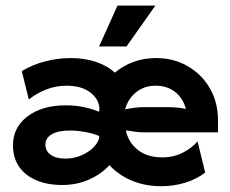

<svg xmlns="http://www.w3.org/2000/svg" viewBox="-20 -632 797 666"><path d="M539.6 13.9Q482.6 13.9 436.8 -5.6Q391 -25 359.7 -59Q329.9 -27.1 287.8 -8.7Q245.8 9.7 195.8 9.7Q143.1 9.7 104.5 -7.3Q66 -24.3 45.5 -54.9Q25 -85.4 25 -127.8Q25 -190.3 75.7 -228.5Q126.4 -266.7 209 -266.7Q268.8 -266.7 323.6 -244.4L325 -252.8Q324.3 -286.8 293.8 -310.8Q263.2 -334.7 211.1 -334.7Q172.9 -334.7 139.2 -321.2Q105.6 -307.6 79.9 -286.8L55.6 -385.4Q92.4 -407.6 136.5 -419.1Q180.6 -430.6 225 -430.6Q273.6 -430.6 312.8 -417.4Q352.1 -404.2 378.5 -379.9Q406.9 -404.2 443.4 -417.4Q479.9 -430.6 520.8 -430.6Q582.6 -430.6 631.2 -402.4Q679.9 -374.3 708 -325.7Q736.1 -277.1 736.1 -215.3V-172.9H481.2Q464.6 -172.9 448.6 -175Q432.6 -177.1 416.7 -179.9Q425 -138.2 458 -112.2Q491 -86.1 542.4 -86.1Q581.9 -86.1 613.5 -102.1Q645.1 -118.1 665.3 -141.7L691.7 -33.3Q660.4 -9.7 621.2 2.1Q581.9 13.9 539.6 13.9ZM205.6 -81.9Q247.9 -81.9 282.3 -103.5Q316.7 -125 324.3 -154.9L323.6 -160.4Q302.1 -169.4 275 -174.3Q247.9 -179.2 222.2 -179.2Q181.9 -179.2 159.7 -166.3Q137.5 -153.5 137.5 -129.9Q137.5 -108.3 155.9 -95.1Q174.3 -81.9 205.6 -81.9ZM413.9 -252.8Q430.6 -256.2 447.2 -258.3Q463.9 -260.4 481.2 -260.4H555.6Q575 -260.4 592.4 -259Q609.7 -257.6 625 -254.2Q614.6 -291.7 587.2 -313.2Q559.7 -334.7 519.4 -334.7Q481.2 -334.7 453.1 -312.8Q425 -291 413.9 -252.8ZM323.6 -470.8 387.5 -612.5H518.8L418.8 -470.8Z"/></svg>

Font: co2trust
Style: Bold
Weight: 700
Designer: Kristian Moeller
Foundry: Dicotype
Version: Version 1.000